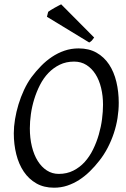

<svg xmlns="http://www.w3.org/2000/svg" viewBox="-20 -854 585 889"><path d="M457 -369.1Q457 -410.2 448.2 -446.5Q439.5 -482.9 422.4 -510Q405.3 -537.1 380.4 -553Q355.5 -568.8 323.2 -568.8Q286.1 -568.8 256.6 -554.4Q227.1 -540 204.1 -516.1Q181.2 -492.2 165 -460.4Q148.9 -428.7 138.4 -394.5Q127.9 -360.4 123 -325.4Q118.2 -290.5 118.2 -259.8Q118.2 -214.4 127.7 -175.5Q137.2 -136.7 154.8 -108.6Q172.4 -80.6 197 -64.7Q221.7 -48.8 252 -48.8Q289.6 -48.8 319.6 -64Q349.6 -79.1 372.3 -104.2Q395 -129.4 411.1 -162.4Q427.2 -195.3 437.5 -231Q447.8 -266.6 452.4 -302.2Q457 -337.9 457 -369.1ZM529.8 -377.9Q529.8 -343.3 524.2 -307.6Q518.6 -272 507.1 -237.3Q495.6 -202.6 478.8 -170.2Q461.9 -137.7 439.9 -109.9Q419.4 -83.5 396.2 -60.8Q373 -38.1 346.9 -21.2Q320.8 -4.4 291.7 5.4Q262.7 15.1 230 15.1Q183.1 15.1 148.2 -4.9Q113.3 -24.9 90.1 -59.3Q66.9 -93.8 55.4 -139.6Q43.9 -185.5 43.9 -236.8Q43.9 -267.6 49.6 -302Q55.2 -336.4 65.7 -370.8Q76.2 -405.3 91.3 -437.7Q106.4 -470.2 126 -497.1Q146.5 -524.4 170.2 -548.6Q193.8 -572.8 220.9 -590.8Q248 -608.9 278.8 -619.4Q309.6 -629.9 344.2 -629.9Q392.1 -629.9 427.2 -609.9Q462.4 -589.8 485.1 -555.4Q507.8 -521 518.8 -475.1Q529.8 -429.2 529.8 -377.9ZM416 -680.2Q409.2 -670.4 405 -666Q400.9 -661.6 393.1 -657.2L197.3 -776.4L203.1 -799.3Q207.5 -802.7 215.3 -807.6Q223.1 -812.5 231.9 -817.4Q240.7 -822.3 249 -826.7Q257.3 -831.1 263.2 -834L416 -680.2Z"/></svg>

Font: GentiumAlt
Style: Italic
Weight: 400
Italic angle: -7°
Designer: J. Victor Gaultney
Version: Version 1.02; 2005; OFL release